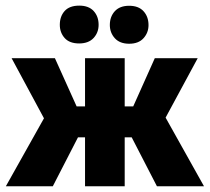

<svg xmlns="http://www.w3.org/2000/svg" viewBox="-37 -649 730 669"><path d="M171.4 -562.5Q171.4 -535.6 188.2 -516.6Q205.1 -497.6 238.8 -497.6Q271.5 -497.6 289.1 -516.6Q306.6 -535.6 306.6 -562.5Q306.6 -591.8 289.3 -610.6Q272 -629.4 239.3 -629.4Q205.1 -629.4 188.2 -610.6Q171.4 -591.8 171.4 -562.5ZM345.7 -562Q345.7 -535.2 363 -515.9Q380.4 -496.6 413.1 -496.6Q445.8 -496.6 463.1 -515.9Q480.5 -535.2 480.5 -561.5Q480.5 -590.8 463.1 -609.9Q445.8 -628.9 413.1 -628.9Q380.4 -628.9 363 -609.9Q345.7 -590.8 345.7 -562ZM397.5 0V-170.4H421.9L509.8 0H673.8L515.1 -283.7L399.9 -213.4L421.9 -170.4H502.9L651.9 -446.3H502.4L427.2 -278.3H397.5V-446.3H259.3V-278.3H230L154.3 -446.3H3.4L116.2 -236.8L-16.6 0H147L256.8 -213.4L142.6 -283.7L116.2 -236.8L151.9 -170.4H397.5V-278.3H259.3V0Z"/></svg>

Font: Roboto Flex Super Cond Bold
Style: Regular
Weight: 700
Width: 3
Designer: Berlow after Robertson
Foundry: Google
Version: Version 3.000